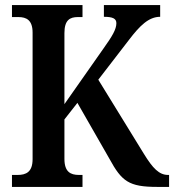

<svg xmlns="http://www.w3.org/2000/svg" viewBox="-20 -734 684 754"><path d="M27 0H304V-47H290C257 -47 233 -59 233 -110V-265L284 -330L410 -110C458 -22 486 0 597 0H644V-47H640C605 -47 580 -73 545 -130L366 -421L487 -578C529 -633 564 -668 609 -668V-714H388V-668C423 -668 437 -661 437 -643C437 -619 421 -592 386 -543L233 -325V-604C233 -655 254 -667 286 -667H304V-714H27V-667H52C84 -667 108 -655 108 -606V-109C108 -58 82 -47 49 -47H27Z"/></svg>

Font: Noto Serif Ethiopic Condensed SemiBold
Style: Regular
Weight: 600
Width: 3
Designer: Monotype Design Team
Foundry: Monotype Imaging Inc.
Version: Version 2.102